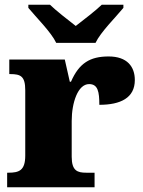

<svg xmlns="http://www.w3.org/2000/svg" viewBox="-20 -786 601 806"><path d="M216 -606H381C402 -651 467 -715 498 -753V-766H407C386 -745 328 -700 298 -677C268 -700 211 -745 190 -766H99V-753C130 -715 195 -651 216 -606ZM10 0H377V-61H342C305 -61 281 -69 281 -128V-278C281 -355 307 -433 354 -433C391 -433 397 -401 397 -346C486 -346 546 -375 546 -450C546 -506 514 -549 436 -549C358 -549 312 -521 278 -443H273L252 -536H19V-475H23C67 -475 86 -466 86 -407V-133C86 -70 60 -61 15 -61H10Z"/></svg>

Font: Noto Serif Georgian Black
Style: Regular
Weight: 900
Designer: Monotype Design Team, Akaki Razmadze
Foundry: Google LLC
Version: Version 2.003